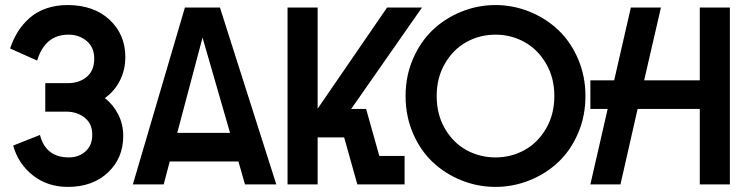

<svg xmlns="http://www.w3.org/2000/svg" viewBox="-20 -730 2959 760"><path d="M249 9.8Q168 9.8 110.1 -35.9Q52.2 -81.5 32.2 -153.8L138.2 -195.8Q161.1 -106.9 252.9 -106.9Q291 -106.9 318.1 -130.4Q345.2 -153.8 345.2 -196.8Q345.2 -240.7 314.9 -264.4Q284.7 -288.1 242.2 -288.1H159.2V-400.9H249Q293.9 -400.9 323.5 -425.8Q353 -450.7 353 -498Q353 -543 323 -567.9Q293 -592.8 251 -592.8Q158.2 -592.8 127 -490.2L20 -538.1Q32.2 -574.7 51 -604.7Q69.8 -634.8 97.2 -658.9Q124.5 -683.1 162.8 -696.5Q201.2 -710 247.1 -710Q351.1 -710 413.6 -651.9Q476.1 -593.8 476.1 -503.9Q476.1 -452.6 454.3 -410.4Q432.6 -368.2 395 -341.8Q428.7 -315.4 448.2 -276.6Q467.8 -237.8 467.8 -191.9Q467.8 -104 407.2 -47.1Q346.7 9.8 249 9.8Z M505.9 0 711.9 -700.2H850.6L1073.7 0H949.7L923.8 -90.8H651.9L627.9 0ZM681.6 -204.1H890.6L781.7 -581.1Z M1118.2 0V-700.2H1237.3V-299.8L1512.2 -700.2H1650.4L1370.1 -298.8H1429.2L1481.4 -112.8H1581.5V0H1394.5L1342.3 -186H1237.3V0Z M1941.4 9.8Q1871.1 9.8 1806.6 -16.1Q1742.2 -42 1693.1 -88.1Q1644 -134.3 1614.7 -202.4Q1585.4 -270.5 1585.4 -350.1Q1585.4 -428.7 1614.7 -496.8Q1644 -564.9 1692.9 -611.3Q1741.7 -657.7 1806.4 -683.8Q1871.1 -710 1941.4 -710Q2011.2 -710 2075.9 -683.8Q2140.6 -657.7 2189.7 -611.3Q2238.8 -564.9 2268.1 -496.8Q2297.4 -428.7 2297.4 -350.1Q2297.4 -270.5 2268.1 -202.4Q2238.8 -134.3 2189.7 -88.1Q2140.6 -42 2075.9 -16.1Q2011.2 9.8 1941.4 9.8ZM1708.5 -350.1Q1708.5 -277.3 1741 -221.2Q1773.4 -165 1826.2 -136Q1878.9 -106.9 1941.4 -106.9Q2003.4 -106.9 2056.2 -136Q2108.9 -165 2141.6 -221.2Q2174.3 -277.3 2174.3 -350.1Q2174.3 -421.9 2141.6 -478Q2108.9 -534.2 2056.2 -563.5Q2003.4 -592.8 1941.4 -592.8Q1878.9 -592.8 1826.2 -563.5Q1773.4 -534.2 1741 -478Q1708.5 -421.9 1708.5 -350.1Z M2750 0V-298.8H2503.9L2436 0H2316.9L2385.3 -298.8H2316.9V-412.1H2411.1L2477.1 -700.2H2596.2L2529.8 -412.1H2750V-700.2H2869.1V0Z"/></svg>

Font: Cakra Normal
Style: Regular
Weight: 400
Designer: Lucia Kollert, Vojtech Kollert
Foundry: OoM Type
Version: Version 1.000;Glyphs 3.1.1 (3148)